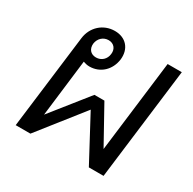

<svg xmlns="http://www.w3.org/2000/svg" viewBox="-141 -771 920 916"><g transform="rotate(30 319.0 -313.0)"><path d="M119 -516 55 0H136L328 -243L458 0H539L615 -615H537L475 -111L363 -313H308L147 -111L185 -425C195 -421 207 -418 219 -418C279 -418 324 -461 332 -522C339 -583 302 -626 241 -626C177 -626 127 -580 119 -516ZM181 -522C185 -551 207 -573 237 -573C266 -573 284 -551 280 -522C277 -492 254 -471 225 -471C195 -471 178 -492 181 -522Z"/></g></svg>

Font: TPK Tissa Web
Style: Italic
Weight: 400
Italic angle: -7°
Designer: Jacques Le Bailly, Suppakit Chalermlarp | Katatrad Co.,Ltd.
Foundry: Jacques Le Bailly, Cadson Demak Co.,Ltd.
Version: Version 5.000;Glyphs 3.1.2 (3151)